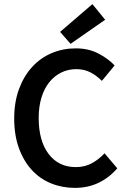

<svg xmlns="http://www.w3.org/2000/svg" viewBox="-20 -901 616 933"><path d="M344 12Q282 12 228 -10Q174 -32 134.5 -75Q95 -118 72 -181Q49 -244 49 -325Q49 -405 72.5 -468.5Q96 -532 136.5 -576Q177 -620 231.5 -643Q286 -666 348 -666Q410 -666 458 -641Q506 -616 537 -583L475 -508Q449 -534 419 -549.5Q389 -565 351 -565Q311 -565 277.5 -548.5Q244 -532 219.5 -501.5Q195 -471 181.5 -427Q168 -383 168 -328Q168 -216 216.5 -152.5Q265 -89 348 -89Q392 -89 426 -107.5Q460 -126 488 -156L550 -83Q510 -37 458.5 -12.5Q407 12 344 12ZM323 -688 272 -746 429 -881 491 -805Z"/></svg>

Font: Giro Sans Semibold
Style: Regular
Weight: 600
Designer: Paul D. Hunt
Foundry: Adobe Systems Incorporated
Version: Version 1.000;PS 1.0;hotconv 1.0.88;makeotf.lib2.5.647800